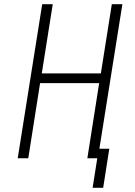

<svg xmlns="http://www.w3.org/2000/svg" viewBox="-20 -750 640 910"><path d="M64 0 180 -730H230L178 -402H458L510 -730H560L451 -45H498L469 140H419L441 0H394L450 -356H170L114 0Z"/></svg>

Font: NKDuy Mono Thin
Style: Italic
Weight: 100
Italic angle: -9°
Monospace: yes
Designer: NKDuy
Foundry: NKDuy
Version: Version 2.251; ttfautohint (v1.8.4.7-5d5b)